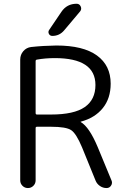

<svg xmlns="http://www.w3.org/2000/svg" viewBox="-20 -999 659 997"><path d="M313.5 -841.8Q289.1 -812.5 252 -812.5Q239.3 -812.5 233.9 -823.2Q228.5 -834 235.4 -843.8L298.8 -937.5Q327.1 -979.5 377.9 -979.5Q392.6 -979.5 398.9 -965.8Q405.3 -952.1 396.5 -940.4ZM171.9 -340.8Q165 -340.8 165 -334V-62.5Q165 -45.9 153.3 -34.2Q141.6 -22.5 125 -22.5Q108.4 -22.5 96.7 -34.2Q85 -45.9 85 -62.5V-689.5Q85 -714.8 101.1 -733.4Q117.2 -752 141.6 -754.9Q204.1 -761.7 272.5 -762.7Q412.1 -762.7 483.4 -710.9Q554.7 -659.2 554.7 -564.5Q554.7 -488.3 513.7 -437.5Q472.7 -386.7 399.4 -367.2Q398.4 -367.2 398.4 -366.2Q398.4 -365.2 399.4 -365.2Q443.4 -339.8 487.3 -235.4L559.6 -60.5Q561.5 -55.7 561.5 -49.8Q561.5 -42 556.6 -35.2Q548.8 -22.5 533.2 -22.5Q514.6 -22.5 499 -33.2Q483.4 -43.9 476.6 -60.5L406.2 -233.4Q376 -305.7 349.6 -323.2Q323.2 -340.8 245.1 -340.8ZM165 -412.1Q165 -404.3 171.9 -404.3H245.1Q364.3 -404.3 419.9 -442.9Q475.6 -481.4 475.6 -557.6Q475.6 -697.3 264.6 -697.3Q215.8 -697.3 171.9 -689.5Q165 -688.5 165 -681.6Z"/></svg>

Font: Gen Jyuu Gothic Normal
Style: Regular
Weight: 300
Designer: [Source Han Sans]
Ryoko NISHIZUKA  (kana & ideographs); Paul D. Hunt (Latin, Greek & Cyrillic); Wenlong ZHANG  (bopomofo
Version: Version 1.002.20150607